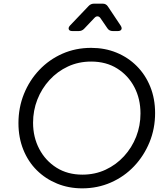

<svg xmlns="http://www.w3.org/2000/svg" viewBox="-20 -1019 921 1051"><path d="M430 12Q356 12 292.5 -14Q229 -40 181.5 -87Q134 -134 107.5 -200Q81 -266 81 -345Q81 -430 111 -504.5Q141 -579 195 -636Q249 -693 321.5 -725Q394 -757 479 -757Q554 -757 617.5 -731Q681 -705 728.5 -657.5Q776 -610 802.5 -544.5Q829 -479 829 -400Q829 -315 798.5 -240.5Q768 -166 714 -109Q660 -52 587 -20Q514 12 430 12ZM431 -63Q500 -63 558 -90Q616 -117 659 -164Q702 -211 725.5 -271Q749 -331 749 -398Q749 -478 715.5 -542Q682 -606 621.5 -644Q561 -682 479 -682Q410 -682 352 -655Q294 -628 251 -581Q208 -534 184.5 -474Q161 -414 161 -347Q161 -268 195 -203.5Q229 -139 289.5 -101Q350 -63 431 -63ZM376 -849Q360 -849 356.5 -858.5Q353 -868 363 -879L465 -986Q477 -999 495 -999H542Q561 -999 571 -983L641 -878Q649 -865 644 -857Q639 -849 625 -849H597Q578 -849 568 -864L531 -918Q524 -929 514.5 -929.5Q505 -930 497 -921L441 -862Q429 -849 411 -849Z"/></svg>

Font: Pitagon Sans Text
Style: Italic
Weight: 400
Italic angle: -8°
Designer: Travis Tran
Foundry: Pitagon
Version: Version 1.001; ttfautohint (v1.8.4.7-5d5b);gftools[0.9.26]